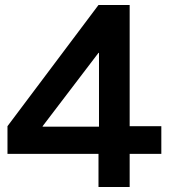

<svg xmlns="http://www.w3.org/2000/svg" viewBox="-20 -750 683 770"><path d="M375 0V-133H10V-244L375 -730H500V-244H627V-133H500V0ZM151 -242H377V-538H375L151 -244Z"/></svg>

Font: M PLUS 1 Thin SemiBold
Style: Regular
Weight: 600
Version: Version 1.001